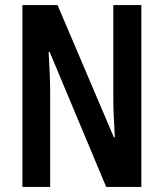

<svg xmlns="http://www.w3.org/2000/svg" viewBox="-20 -734 642 754"><path d="M535 0V-714H425V-350C425 -310 427 -259 431 -195H427L206 -714H68V0H177V-372C177 -413 175 -465 171 -530H175L397 0Z"/></svg>

Font: Noto Sans Georgian ExtraCondensed SemiBold
Style: Regular
Weight: 600
Width: 2
Designer: Monotype Design Team, Akaki Razmadze
Foundry: Google LLC
Version: Version 2.005